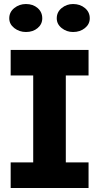

<svg xmlns="http://www.w3.org/2000/svg" viewBox="-20 -934 493 954"><path d="M145 -75V-613H307V-75ZM33 0V-127H420V0ZM33 -559V-686H420V-559ZM343 -775Q311 -775 286.5 -794.5Q262 -814 262 -843Q262 -874 286.5 -894Q311 -914 343 -914Q378 -914 402 -894Q426 -874 426 -843Q426 -814 402 -794.5Q378 -775 343 -775ZM109 -775Q76 -775 51 -794.5Q26 -814 26 -843Q26 -874 51 -894Q76 -914 109 -914Q144 -914 167 -894Q190 -874 190 -843Q190 -814 167 -794.5Q144 -775 109 -775Z"/></svg>

Font: BioRhyme ExtraBold ExtraBold
Style: Regular
Weight: 800
Version: Version 1.600;gftools[0.9.33]